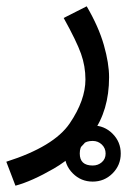

<svg xmlns="http://www.w3.org/2000/svg" viewBox="-45 -359 432 609"><path d="M4 230Q56 216 126 175.5Q196 135 248.5 63.5Q301 -8 301 -114Q301 -158 284.5 -216Q268 -274 230 -339L157 -302Q198 -228 212 -188.5Q226 -149 226 -107Q226 -41 176 32.5Q126 106 -25 154ZM249 217Q286 217 312 191Q338 165 338 128Q338 91 312 65Q286 39 249 39Q212 39 186 65Q160 91 160 128Q160 165 186 191Q212 217 249 217ZM249 166Q208 166 208 128Q208 88 249 88Q266 88 278 99.5Q290 111 290 128Q290 145 278 155.5Q266 166 249 166Z"/></svg>

Font: Noto Sans Arabic
Style: Regular
Weight: 400
Designer: Nadine Chahine - Monotype Design Team
Foundry: Monotype Imaging Inc.
Version: Version 1.902